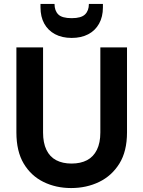

<svg xmlns="http://www.w3.org/2000/svg" viewBox="-20 -940 725 972"><path d="M340 12Q263 12 200 -19Q137 -50 100 -112Q63 -174 63 -270V-700H198V-269Q198 -217 215 -181.5Q232 -146 264.5 -129Q297 -112 342 -112Q388 -112 420.5 -129Q453 -146 470.5 -181.5Q488 -217 488 -269V-700H623V-270Q623 -174 584.5 -112Q546 -50 482 -19Q418 12 340 12ZM343 -748Q294 -748 258.5 -767Q223 -786 204 -820.5Q185 -855 185 -903V-920H256Q256 -886 275 -867Q294 -848 343 -848Q391 -848 410.5 -867Q430 -886 430 -920H501V-902Q501 -855 481.5 -820Q462 -785 426.5 -766.5Q391 -748 343 -748Z"/></svg>

Font: DM Sans 16pt
Style: Bold
Weight: 700
Version: Version 4.004;gftools[0.9.30]